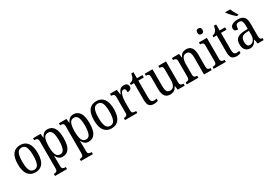

<svg xmlns="http://www.w3.org/2000/svg" viewBox="53 -1963 4841 3397"><g transform="rotate(-30 2474.0 -264.5)"><path d="M248 10Q154 10 100 -59Q46 -128 46 -269Q46 -409 97.5 -477.5Q149 -546 251 -546Q344 -546 398 -477.5Q452 -409 452 -269Q452 -128 400 -59Q348 10 248 10ZM250 -41Q311 -41 336 -99Q361 -157 361 -269Q361 -381 336 -437.5Q311 -494 249 -494Q187 -494 162 -437.5Q137 -381 137 -269Q137 -157 162.5 -99Q188 -41 250 -41Z M513 237V196H520Q547 196 567.5 183.5Q588 171 588 124V-427Q588 -471 568.5 -483Q549 -495 521 -495H510V-536H663L673 -450H676Q695 -493 726 -519.5Q757 -546 807 -546Q891 -546 936 -479.5Q981 -413 981 -269Q981 -124 936 -56.5Q891 11 805 11Q758 11 727 -14Q696 -39 678 -80H675Q678 -28 678 34V129Q678 173 698.5 184.5Q719 196 745 196H758V237ZM789 -47Q843 -47 866 -105.5Q889 -164 889 -272Q889 -379 866 -434Q843 -489 788 -489Q724 -489 701 -432Q678 -375 678 -271Q678 -164 701 -105.5Q724 -47 789 -47Z M1042 237V196H1049Q1076 196 1096.5 183.5Q1117 171 1117 124V-427Q1117 -471 1097.5 -483Q1078 -495 1050 -495H1039V-536H1192L1202 -450H1205Q1224 -493 1255 -519.5Q1286 -546 1336 -546Q1420 -546 1465 -479.5Q1510 -413 1510 -269Q1510 -124 1465 -56.5Q1420 11 1334 11Q1287 11 1256 -14Q1225 -39 1207 -80H1204Q1207 -28 1207 34V129Q1207 173 1227.5 184.5Q1248 196 1274 196H1287V237ZM1318 -47Q1372 -47 1395 -105.5Q1418 -164 1418 -272Q1418 -379 1395 -434Q1372 -489 1317 -489Q1253 -489 1230 -432Q1207 -375 1207 -271Q1207 -164 1230 -105.5Q1253 -47 1318 -47Z M1804 10Q1710 10 1656 -59Q1602 -128 1602 -269Q1602 -409 1653.5 -477.5Q1705 -546 1807 -546Q1900 -546 1954 -477.5Q2008 -409 2008 -269Q2008 -128 1956 -59Q1904 10 1804 10ZM1806 -41Q1867 -41 1892 -99Q1917 -157 1917 -269Q1917 -381 1892 -437.5Q1867 -494 1805 -494Q1743 -494 1718 -437.5Q1693 -381 1693 -269Q1693 -157 1718.5 -99Q1744 -41 1806 -41Z M2080 0V-41H2083Q2112 -41 2132 -53.5Q2152 -66 2152 -113V-427Q2152 -471 2132 -483Q2112 -495 2084 -495H2081V-536H2221L2236 -431H2239Q2251 -462 2266 -488.5Q2281 -515 2304 -530.5Q2327 -546 2363 -546Q2407 -546 2429 -526Q2451 -506 2451 -472Q2451 -441 2431 -422.5Q2411 -404 2367 -404Q2367 -445 2357.5 -463.5Q2348 -482 2323 -482Q2301 -482 2286 -462.5Q2271 -443 2261 -411Q2251 -379 2246.5 -342.5Q2242 -306 2242 -273V-108Q2242 -64 2261.5 -52.5Q2281 -41 2309 -41H2331V0Z M2666 10Q2604 10 2574.5 -24.5Q2545 -59 2545 -145V-487H2479V-520Q2501 -524 2518.5 -532.5Q2536 -541 2550 -557Q2563 -573 2572 -595.5Q2581 -618 2587 -659H2633V-536H2745V-487H2633V-143Q2633 -90 2648.5 -66.5Q2664 -43 2694 -43Q2711 -43 2725 -45Q2739 -47 2753 -51V-5Q2740 0 2717 5Q2694 10 2666 10Z M3004 10Q2933 10 2897 -36.5Q2861 -83 2861 -186V-427Q2861 -471 2842 -483Q2823 -495 2795 -495H2791V-536H2950V-189Q2950 -122 2968 -87Q2986 -52 3036 -52Q3090 -52 3114 -97Q3138 -142 3138 -215V-422Q3138 -470 3119 -482.5Q3100 -495 3072 -495H3069V-536H3227V-109Q3227 -64 3247 -52.5Q3267 -41 3295 -41H3299V0H3156L3144 -82H3140Q3115 -28 3081 -9Q3047 10 3004 10Z M3342 0V-41H3350Q3379 -41 3398.5 -53.5Q3418 -66 3418 -113V-427Q3418 -471 3398.5 -483Q3379 -495 3352 -495H3347V-536H3493L3504 -454H3508Q3531 -507 3563.5 -526.5Q3596 -546 3641 -546Q3708 -546 3745.5 -499Q3783 -452 3783 -349V-113Q3783 -66 3800 -53.5Q3817 -41 3846 -41H3850V0H3694V-346Q3694 -411 3675 -447.5Q3656 -484 3608 -484Q3570 -484 3547.5 -461Q3525 -438 3516 -400.5Q3507 -363 3507 -321V-108Q3507 -64 3526 -52.5Q3545 -41 3573 -41H3578V0Z M4013 -640Q3990 -640 3975.5 -653Q3961 -666 3961 -698Q3961 -731 3975.5 -744Q3990 -757 4013 -757Q4035 -757 4050.5 -744Q4066 -731 4066 -698Q4066 -666 4050.5 -653Q4035 -640 4013 -640ZM3893 0V-41H3904Q3934 -41 3953 -53Q3972 -65 3972 -110V-425Q3972 -470 3954.5 -482.5Q3937 -495 3907 -495H3899V-536H4061V-115Q4061 -67 4080 -54Q4099 -41 4130 -41H4140V0Z M4355 10Q4293 10 4263.5 -24.5Q4234 -59 4234 -145V-487H4168V-520Q4190 -524 4207.5 -532.5Q4225 -541 4239 -557Q4252 -573 4261 -595.5Q4270 -618 4276 -659H4322V-536H4434V-487H4322V-143Q4322 -90 4337.5 -66.5Q4353 -43 4383 -43Q4400 -43 4414 -45Q4428 -47 4442 -51V-5Q4429 0 4406 5Q4383 10 4355 10Z M4634 10Q4579 10 4541 -29Q4503 -68 4503 -150Q4503 -230 4551 -268Q4599 -306 4697 -309L4767 -312V-373Q4767 -429 4753.5 -463Q4740 -497 4691 -497Q4644 -497 4630 -466.5Q4616 -436 4616 -388Q4538 -388 4538 -450Q4538 -497 4582.5 -521.5Q4627 -546 4697 -546Q4776 -546 4816.5 -507Q4857 -468 4857 -372V-113Q4857 -71 4868.5 -56Q4880 -41 4909 -41H4912V0H4789L4775 -87H4769Q4751 -59 4733.5 -37Q4716 -15 4693 -2.5Q4670 10 4634 10ZM4660 -45Q4710 -45 4739 -86Q4768 -127 4768 -191V-273L4717 -270Q4648 -266 4621.5 -234.5Q4595 -203 4595 -144Q4595 -98 4610.5 -71.5Q4626 -45 4660 -45ZM4711 -606Q4688 -624 4659 -652.5Q4630 -681 4605.5 -710Q4581 -739 4570 -756V-766H4669Q4677 -744 4691 -717Q4705 -690 4720.5 -664Q4736 -638 4748 -619V-606Z"/></g></svg>

Font: Noto Serif Georgian Condensed
Style: Regular
Weight: 400
Width: 3
Designer: Monotype Design Team, Akaki Razmadze
Foundry: Google LLC
Version: Version 2.003; ttfautohint (v1.8.4.7-5d5b)